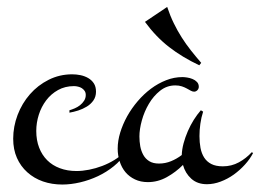

<svg xmlns="http://www.w3.org/2000/svg" viewBox="-20 -500 732 540"><path d="M333 -69.8Q320.3 -48.8 300 -32.5Q279.8 -16.1 255.6 -4.6Q231.4 6.8 205.3 12.9Q179.2 19 155.3 19Q126 19 100.8 10.3Q75.7 1.5 56.9 -15.4Q38.1 -32.2 27.6 -55.9Q17.1 -79.6 17.1 -109.9Q17.1 -144 29.5 -176.8Q42 -209.5 64.2 -234.9Q86.4 -260.3 116.9 -275.6Q147.5 -291 183.1 -291Q194.8 -291 206.5 -288.6Q218.3 -286.1 228 -280.5Q237.8 -274.9 243.9 -265.6Q250 -256.3 250 -242.2Q250 -228 242.7 -217.5Q235.4 -207 224.1 -200.2Q212.9 -193.4 200 -189.2Q187 -185.1 175.3 -183.1V-189.9Q182.1 -191.9 190.2 -195.3Q198.2 -198.7 205.1 -204.1Q211.9 -209.5 216.6 -216.8Q221.2 -224.1 221.2 -232.9Q221.2 -239.7 218 -244.4Q214.8 -249 210.2 -252Q205.6 -254.9 199.7 -256.3Q193.8 -257.8 188 -257.8Q163.1 -257.8 143.3 -246.8Q123.5 -235.8 109.9 -217.8Q96.2 -199.7 89.1 -177.2Q82 -154.8 82 -131.8Q82 -105.5 90.1 -84.7Q98.1 -64 112.8 -49.3Q127.4 -34.7 148.4 -26.9Q169.4 -19 195.3 -19Q211.9 -19 230.7 -22.7Q249.5 -26.4 267.3 -33.2Q285.2 -40 301.3 -49.8Q317.4 -59.6 329.1 -71.8Z M539.1 -255.9Q539.1 -250.5 535.2 -246.3Q531.2 -242.2 525.9 -242.2Q521.5 -242.2 516.6 -244.9Q511.7 -247.6 505.6 -251Q499.5 -254.4 491.5 -257.1Q483.4 -259.8 473.1 -259.8Q449.2 -259.8 430.4 -244.9Q411.6 -230 398.7 -208Q385.7 -186 378.9 -161.1Q372.1 -136.2 372.1 -116.2Q372.1 -102.1 374.5 -88.6Q377 -75.2 383.1 -64.2Q389.2 -53.2 399.9 -46.6Q410.6 -40 427.2 -40Q444.8 -40 460.9 -46.6Q477.1 -53.2 491.2 -64Q491.7 -79.6 496.3 -96.9Q501 -114.3 508.3 -131.1Q515.6 -147.9 525.1 -163.1Q534.7 -178.2 544.9 -189.9L551.3 -186Q545.9 -169.4 543.5 -151.9Q541 -134.3 541 -117.2Q541 -99.6 543.9 -84Q546.9 -68.4 554.2 -56.9Q561.5 -45.4 574.2 -38.8Q586.9 -32.2 606.9 -32.2Q631.3 -32.2 651.9 -43.5Q672.4 -54.7 688 -71.8L691.9 -69.8Q683.1 -52.7 668.9 -37.1Q654.8 -21.5 637.5 -9Q620.1 3.4 600.6 10.7Q581.1 18.1 562 18.1Q535.2 18.1 518.1 2.7Q501 -12.7 494.6 -36.1Q474.1 -15.6 449 -1.7Q423.8 12.2 396 12.2Q375.5 12.2 359.6 4.6Q343.8 -2.9 333 -15.6Q322.3 -28.3 316.7 -45.7Q311 -63 311 -82Q311 -104 318.1 -127.2Q325.2 -150.4 337.6 -172.9Q350.1 -195.3 367.2 -215.3Q384.3 -235.4 404.5 -250.5Q424.8 -265.6 447.3 -274.4Q469.7 -283.2 493.2 -283.2Q498.5 -283.2 506.3 -282Q514.2 -280.8 521.5 -277.8Q528.8 -274.9 533.9 -269.5Q539.1 -264.2 539.1 -255.9ZM540.5 -316.4Q492.7 -338.9 455.3 -367.9Q418 -397 387.7 -438.5L450.2 -480.5Q458.5 -455.6 468.8 -434.6Q479 -413.6 491 -394.8Q502.9 -376 516.8 -358.4Q530.8 -340.8 545.9 -323.2Z"/></svg>

Font: Montez
Style: Regular
Weight: 400
Designer: Astigmatic (AOETI)
Foundry: Astigmatic (AOETI)
Version: Version 1.000